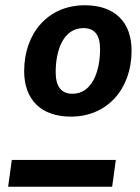

<svg xmlns="http://www.w3.org/2000/svg" viewBox="-20 -711 532 731"><path d="M303 -691C163 -691 72 -585 72 -440C72 -331 137 -267 250 -267C390 -267 481 -374 481 -518C481 -628 416 -691 303 -691ZM298 -604C339 -604 361 -579 361 -524C361 -442 332 -354 256 -354C214 -354 192 -381 192 -436C192 -518 220 -604 298 -604ZM11 0H407L421 -102H25Z"/></svg>

Font: Fira Sans Medium
Style: Italic
Weight: 500
Italic angle: -8°
Designer: bBox Type GmbH & Carrois Corporate GbR & Edenspiekermann AG
Foundry: bBox Type GmbH & Carrois Corporate GbR & Edenspiekermann AG
Version: Version 4.301;PS 004.301;hotconv 1.0.88;makeotf.lib2.5.64775